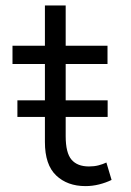

<svg xmlns="http://www.w3.org/2000/svg" viewBox="-20 -648 466 684"><path d="M284.5 15Q220 15 180 -23Q140 -61 140 -142V-628.5H214V-485H363V-420H214V-163Q214 -103.5 234.8 -79.2Q255.5 -55 297 -55Q315.5 -55 331 -59Q346.5 -63 359 -69L377.5 -7Q357 3 333 9Q309 15 284.5 15ZM24.5 -420V-485H153.5V-420ZM42 -231.5V-290.5H363.5V-231.5Z"/></svg>

Font: Geologica Cursive ExtraLight
Style: Regular
Weight: 250
Designer: Sindre Bremnes, Frode Helland
Foundry: Monokrom Skriftforlag AS
Version: Version 1.010;gftools[0.9.28]